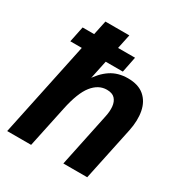

<svg xmlns="http://www.w3.org/2000/svg" viewBox="-172 -855 920 977"><g transform="rotate(30 288.5 -366.0)"><path d="M10.3 0 164.6 -732.4H305.2L236.8 -408.2L232.9 -429.7Q265.6 -482.9 308.3 -511.5Q351.1 -540 409.2 -540Q470.7 -540 505.6 -510Q540.5 -480 550.3 -429Q560.1 -377.9 546.9 -314.5L480.5 0H340.3L406.2 -314.5Q413.6 -347.7 410.9 -375.2Q408.2 -402.8 392.8 -419.4Q377.4 -436 345.2 -436Q296.4 -436 260 -390.4Q223.6 -344.7 202.1 -241.7L150.9 0ZM60.1 -556.2 79.1 -648.4H387.2L368.7 -556.2Z"/></g></svg>

Font: Schibsted Grotesk
Style: Bold Italic
Weight: 700
Italic angle: -12°
Designer: Bakken & Baeck AS, Henrik Kongsvoll
Foundry: Schibsted ASA
Version: Version 1.100;gftools[0.9.25]